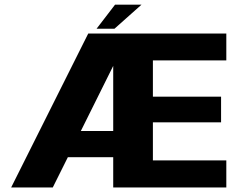

<svg xmlns="http://www.w3.org/2000/svg" viewBox="-20 -822 1059 842"><path d="M29 0H211.5L277.5 -132.5H476.5V0H972.5V-118.5H650.5V-285.5H949.5V-398H650.5V-557H972.5V-675H367ZM334.5 -247.5 476.5 -533V-247.5ZM403.5 -696H482L600.5 -801.5H484.5Z"/></svg>

Font: Anybody
Style: Bold
Weight: 700
Designer: Tyler Finck
Foundry: Etcetera Type Company
Version: Version 1.110